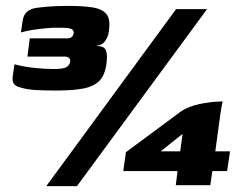

<svg xmlns="http://www.w3.org/2000/svg" viewBox="-20 -548 829 651"><path d="M170 -241Q138 -241 105 -242.5Q72 -244 47 -252Q32 -256 26.5 -265Q21 -274 23 -288L29 -330Q63 -321 98.5 -317.5Q134 -314 161 -314Q195 -314 205.5 -320.5Q216 -327 218 -339Q219 -348 213.5 -352Q208 -356 201 -356H73L81 -418H208Q218 -418 223 -422.5Q228 -427 230 -435Q231 -447 220 -450.5Q209 -454 190 -454Q184 -454 178.5 -454Q173 -454 167 -454Q155 -454 134 -452Q113 -450 90.5 -446.5Q68 -443 51 -438L57 -479Q60 -497 70 -506.5Q80 -516 96 -520Q111 -523 142 -525.5Q173 -528 211 -528Q267 -528 298.5 -522Q330 -516 342.5 -498Q355 -480 349 -442Q347 -424 337 -409.5Q327 -395 308 -393V-392Q334 -392 339.5 -376.5Q345 -361 341 -332Q336 -294 317.5 -274.5Q299 -255 263 -248Q227 -241 170 -241ZM682 -517 241 83H137L577 -517ZM576 80 582 32H398L407 -32L592 -169Q619 -188 660 -196Q701 -204 735 -204Q734 -202 732 -189.5Q730 -177 728 -167L710 -35H760L750 32H700L693 80ZM525 -35H591L599 -94Z"/></svg>

Font: Genos Thin ExtraBold
Style: Italic
Weight: 800
Italic angle: -8°
Version: Version 1.010